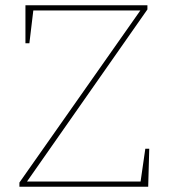

<svg xmlns="http://www.w3.org/2000/svg" viewBox="-20 -712 650 732"><path d="M516 -20 534 -145H549L545 0H54V-16L515 -672H107L92 -547H77V-692H542V-676L83 -20Z"/></svg>

Font: Bitter Pro Thin
Style: Regular
Weight: 250
Designer: Sol Matas, and Bitter project Authors
Foundry: Sol Matas
Version: Version 1.010